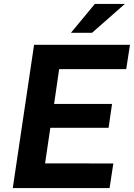

<svg xmlns="http://www.w3.org/2000/svg" viewBox="-20 -949 676 969"><path d="M44.5 0 152 -723H636L617 -600H278.5L253 -424.5H545.5L528 -304H234L207.5 -124.5L552 -124L533 0ZM458.5 -929H610L444.5 -783.5H338Z"/></svg>

Font: Public Sans
Style: Bold Italic
Weight: 700
Italic angle: -8°
Designer: The Public Sans project authors (U.S. Web Design System). Libre Franklin designed by Pablo Impallari and Rodrigo Fuenzal
Version: Version 1.008; ttfautohint (v1.8.1) -l 8 -r 50 -G 200 -x 14 